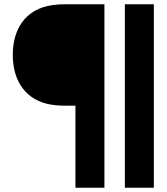

<svg xmlns="http://www.w3.org/2000/svg" viewBox="-20 -740 782 901"><path d="M334 141H470V-720H286C281 -720 254 -720 226 -716C97 -698 40 -601 40 -482C40 -361 100 -266 226 -248C254 -244 282 -244 286 -244H334ZM566 141H702V-720H566Z"/></svg>

Font: Eudonet ExtraBold
Style: Regular
Weight: 800
Designer: Mikhail Sharanda
Foundry: Mikhail Sharanda
Version: Version 4.503;Glyphs 3.1.2 (3151)